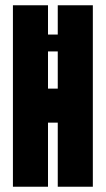

<svg xmlns="http://www.w3.org/2000/svg" viewBox="-20 -708 402 728"><path d="M29 0V-688H162V-577H199V-688H332V0H199V-243H162V0ZM162 -372H199V-513H162Z"/></svg>

Font: Saira Ultra Condensed Black
Style: Regular
Weight: 900
Width: 1
Designer: Hector Gatti with collaboration of the Omnibus-Type team
Foundry: Omnibus-Type
Version: Version 1.001; ttfautohint (v1.8)